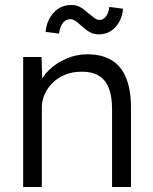

<svg xmlns="http://www.w3.org/2000/svg" viewBox="-20 -751 616 771"><path d="M73 -522H147L150 -413L138 -408Q148 -442 177 -470Q206 -498 246.5 -515.5Q287 -533 330 -533Q388 -533 427 -510Q466 -487 486 -439Q506 -391 506 -317V0H430V-313Q430 -365 416.5 -398.5Q403 -432 375 -448Q347 -464 306 -463Q272 -463 243 -451.5Q214 -440 193 -420Q172 -400 160 -374Q148 -348 148 -318V0H111Q104 0 95 0Q86 0 73 0ZM305 -649Q291 -662 281.5 -668Q272 -674 262 -674Q245 -674 233 -659.5Q221 -645 217 -616L163 -623Q167 -668 195 -699.5Q223 -731 267 -731Q286 -731 301 -723Q316 -715 336 -697Q351 -685 360 -678Q369 -671 380 -671Q395 -671 405.5 -685Q416 -699 419 -723L474 -716Q472 -688 459.5 -664.5Q447 -641 426 -627Q405 -613 377 -613Q356 -613 340.5 -622Q325 -631 305 -649Z"/></svg>

Font: Mach Light
Style: Regular
Weight: 300
Version: Version 1.002